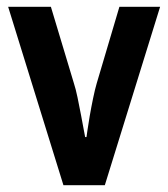

<svg xmlns="http://www.w3.org/2000/svg" viewBox="-20 -546 496 566"><path d="M167 0 4 -526H130L198 -300Q203 -285 208.5 -259Q214 -233 219 -206Q224 -179 227.5 -160.5Q231 -142 231 -142H235Q235 -142 237.5 -160Q240 -178 244.5 -204Q249 -230 254.5 -256.5Q260 -283 265 -300L332 -526H452L289 0Z"/></svg>

Font: Archivo Narrow
Style: Bold
Weight: 700
Designer: Hector Gatti
Foundry: Omnibus-Type
Version: Version 3.002